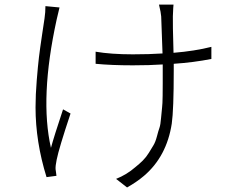

<svg xmlns="http://www.w3.org/2000/svg" viewBox="-20 -787 1040 852"><path d="M181.6 -759.8 244.1 -753.9Q244.1 -752.9 231.4 -700.2Q155.3 -352.5 206.1 -130.9Q218.8 -178.7 259.8 -301.8L293 -283.2Q241.2 -127.9 231.4 -78.1Q225.6 -49.8 226.6 -36.1Q226.6 -34.2 228.5 -22.9Q230.5 -11.7 230.5 -6.8L186.5 -1Q137.7 -158.2 137.7 -310.5Q137.7 -366.2 143.1 -431.2Q148.4 -496.1 152.8 -532.7Q157.2 -569.3 167 -634.8Q176.8 -700.2 177.7 -706.1Q181.6 -732.4 181.6 -759.8ZM918 -579.1V-525.4Q838.9 -509.8 751 -503.9V-474.6Q751 -299.8 742.2 -238.3Q719.7 -92.8 619.1 -6.8Q586.9 20.5 543.9 44.9L495.1 6.8Q542 -11.7 580.1 -44.9Q598.6 -59.6 613.8 -74.7Q628.9 -89.8 640.6 -108.9Q652.3 -127.9 661.1 -142.6Q669.9 -157.2 676.3 -181.6Q682.6 -206.1 687.5 -219.7Q692.4 -233.4 694.8 -264.2Q697.3 -294.9 699.2 -309.6Q701.2 -324.2 701.7 -361.8Q702.1 -399.4 702.1 -415Q702.1 -430.7 702.1 -474.6V-501Q643.6 -497.1 569.3 -497.1Q474.6 -497.1 404.3 -503.9V-557.6Q472.7 -545.9 569.3 -545.9Q642.6 -545.9 701.2 -549.8Q698.2 -643.6 695.3 -713.9Q694.3 -730.5 685.5 -766.6H750Q749 -762.7 747.1 -714.8Q746.1 -688.5 750 -552.7Q844.7 -560.5 918 -579.1Z"/></svg>

Font: Gen Shin Gothic Monospace Light
Style: Regular
Weight: 300
Designer: [Source Han Sans]
Ryoko NISHIZUKA  (kana & ideographs); Paul D. Hunt (Latin, Greek & Cyrillic); Wenlong ZHANG  (bopomofo
Version: Version 1.002.20150607